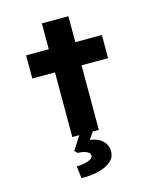

<svg xmlns="http://www.w3.org/2000/svg" viewBox="-134 -781 929 1121"><g transform="rotate(-15 330.5 -220.5)"><path d="M227.6 0V-687.3H388V0ZM90.5 -390.6V-530.7H548.5V-390.6ZM217.4 245.7 208.1 172.6Q230.4 172.2 253.4 167.9Q276.4 163.6 292.1 154.7Q307.8 145.8 307.8 132.7Q307.8 120.5 296.2 112.8Q284.7 105 267.7 101.3Q250.7 97.7 234.2 97.7L217.4 81.3L285.7 -24H367.7L321.8 42.6Q370.7 48.7 397.7 74.4Q424.7 100.1 424.7 139Q424.7 170 405.2 190.9Q385.8 211.7 354.6 224.4Q323.5 237 287.4 241.9Q251.3 246.7 217.4 245.7Z"/></g></svg>

Font: Lexend Peta
Style: Regular
Weight: 400
Designer: Bonnie Shaver-Troup, Thomas Jockin
Foundry: Lexend
Version: Version 1.007